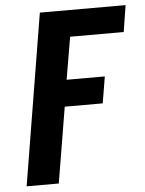

<svg xmlns="http://www.w3.org/2000/svg" viewBox="-53 -778 622 821"><g transform="rotate(-5 258.5 -367.5)"><path d="M28 0 149 -735H517L499 -621H269L238 -439H402L383 -325H220L166 0Z"/></g></svg>

Font: Iosevka SS04 Heavy
Style: Italic
Weight: 900
Italic angle: -9°
Monospace: yes
Designer: Belleve Invis
Foundry: Belleve Invis
Version: Version 19.0.0; ttfautohint (v1.8.4)